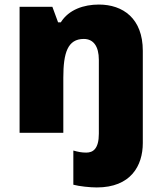

<svg xmlns="http://www.w3.org/2000/svg" viewBox="-20 -583 710 843"><path d="M405 240C554 240 607 145 607 45V-360C607 -502 520 -563 414 -563C348 -563 282 -541 247 -485H235L210 -553H66V0H258V-242C258 -351 277 -412 348 -412C390 -412 414 -380 414 -320V4C414 71 388 87 359 87C338 87 324 84 302 78V228C328 235 375 240 405 240Z"/></svg>

Font: Noto Sans UI Black
Style: Regular
Weight: 900
Designer: Monotype Design Team
Foundry: Monotype Imaging Inc.
Version: Version 1.901